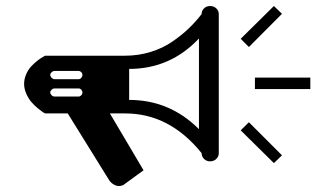

<svg xmlns="http://www.w3.org/2000/svg" viewBox="-20 -583 1101 638"><path d="M241.2 -319.8Q246.1 -319.8 250 -324.2Q253.9 -328.6 253.9 -334Q253.9 -339.4 250 -343.3Q246.1 -347.2 241.2 -347.2H161.1Q155.8 -347.2 151.4 -343Q147 -338.9 147 -334Q147 -329.1 151.6 -324.5Q156.2 -319.8 161.1 -319.8ZM241.2 -262.2Q246.1 -262.2 250 -266.4Q253.9 -270.5 253.9 -275.9Q253.9 -281.2 250 -285.2Q246.1 -289.1 241.2 -289.1H161.1Q155.8 -289.1 151.4 -284.9Q147 -280.8 147 -275.9Q147 -271 151.4 -266.6Q155.8 -262.2 161.1 -262.2ZM409.2 -251Q543.9 -251 641.1 -153.8V-455.1Q545.9 -354 409.2 -354ZM807.1 -426.8 779.8 -454.1 890.1 -563 917 -537.1ZM827.1 -287.1V-325.2H1011.2V-287.1ZM779.8 -149.9 807.1 -176.8 917 -66.9 890.1 -41ZM707 -536.1V-74.2Q707 -63 698.7 -54.9Q690.4 -46.9 678.2 -46.9Q666 -46.9 658 -54.9Q649.9 -63 649.9 -74.2Q543.5 -206.1 396 -206.1H345.2L457 -17.1L389.2 32.2Q375.5 37.6 364 33Q352.5 28.3 344.2 18.1L205.1 -206.1H129.9Q127 -207.5 122.3 -210.4Q117.7 -213.4 105.7 -223.1Q93.8 -232.9 84.5 -243.7Q75.2 -254.4 67.6 -271Q60.1 -287.6 60.1 -304.2Q60.1 -320.8 67.1 -336.7Q74.2 -352.5 84.5 -363.3Q94.7 -374 105.2 -382.1Q115.7 -390.1 123 -394L129.9 -397.9H396Q439.9 -397.9 480.5 -410.4Q521 -422.9 552.5 -444.6Q584 -466.3 606.9 -488.3Q629.9 -510.3 649.9 -536.1Q649.9 -547.4 658 -555.2Q666 -563 678.2 -563Q690.4 -563 698.7 -555.2Q707 -547.4 707 -536.1Z"/></svg>

Font: Modern Pictograms
Style: Normal
Weight: 400
Designer: John Caserta
Foundry: John Caserta
Version: 1.000